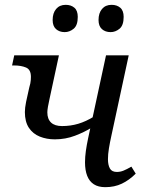

<svg xmlns="http://www.w3.org/2000/svg" viewBox="-20 -765 602 795"><path d="M207 -188Q173 -188 144.5 -199.5Q116 -211 99.5 -236Q83 -261 83 -301Q83 -318 88 -343Q93 -368 101 -402Q104 -412 105.5 -419.5Q107 -427 107.5 -434Q108 -441 108 -447Q108 -477 87.5 -485.5Q67 -494 38 -494H30L39 -536H224L185 -355Q181 -338 178.5 -323Q176 -308 176 -300Q176 -272 191.5 -257.5Q207 -243 237 -243Q272 -243 304 -252.5Q336 -262 370 -283L360 -237Q330 -218 290.5 -203Q251 -188 207 -188ZM416 10Q387 10 368.5 -2Q350 -14 341 -37Q332 -60 332 -93Q332 -115 335.5 -140Q339 -165 345 -193L419 -536H513L441 -202Q435 -175 431 -150.5Q427 -126 427 -106Q427 -82 435 -67.5Q443 -53 464 -53Q478 -53 491.5 -58.5Q505 -64 524 -75L542 -46Q515 -19 484.5 -4.5Q454 10 416 10ZM438 -632Q416 -632 402 -644.5Q388 -657 388 -682Q388 -711 402.5 -728Q417 -745 442 -745Q464 -745 478 -733Q492 -721 492 -695Q492 -660 475 -646Q458 -632 438 -632ZM248 -632Q226 -632 212 -644.5Q198 -657 198 -682Q198 -711 212.5 -728Q227 -745 252 -745Q274 -745 288 -733Q302 -721 302 -695Q302 -660 285 -646Q268 -632 248 -632Z"/></svg>

Font: Noto Serif
Style: Italic
Weight: 400
Italic angle: -12°
Designer: Monotype Design Team
Foundry: Monotype Imaging Inc.
Version: Version 2.013